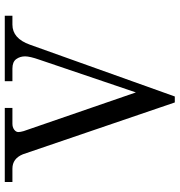

<svg xmlns="http://www.w3.org/2000/svg" viewBox="6 -758 752 804"><g transform="rotate(90 382.0 -356.0)"><path d="M46 0V-32H83Q141 -32 167 -105L384 -712H409L626 -76Q644 -32 686 -32H742V0H432V-32H498Q513 -32 523 -39.5Q533 -47 533 -57Q533 -65 529 -79L367 -549L230 -145Q216 -105 216 -85Q216 -64 227.5 -48Q239 -32 267 -32H320V0Z"/></g></svg>

Font: Old Standard TT
Style: Regular
Weight: 400
Designer: Alexey Kryukov <alexios@thessalonica.org.ru>
Version: Version 2.2